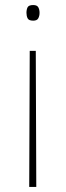

<svg xmlns="http://www.w3.org/2000/svg" viewBox="-20 -556 263 762"><path d="M137 -505Q137 -493 132 -483.5Q127 -474 112 -474Q94 -474 89.5 -483.5Q85 -493 85 -505Q85 -518 89.5 -527Q94 -536 112 -536Q127 -536 132 -527Q137 -518 137 -505ZM98 -354H122L124 186H96Z"/></svg>

Font: Noto Sans Devanagari Thin
Style: Regular
Weight: 100
Designer: Jelle Bosma - Monotype Design Team
Foundry: Monotype Imaging Inc.
Version: Version 2.004; ttfautohint (v1.8.4.7-5d5b)